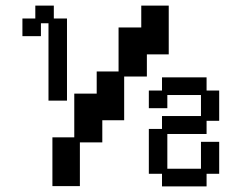

<svg xmlns="http://www.w3.org/2000/svg" viewBox="-20 -652 860 685"><path d="M167 12V-162H245V-318H325V-397H403V-554H484V-632H582V-458H504V-379H423V-223H345V-144H265V12ZM153 -293V-569H126V-523H60V-586H106V-632H172V-586H219V-293ZM558 13V-32H511V-192H558V-238H697V-313H577V-266H511V-329H558V-376H717V-329H762V-221H717V-174H577V-50H697V-146H762V-32H717V13Z"/></svg>

Font: Pixelify Sans Medium
Style: Regular
Weight: 500
Designer: Stefie Justprince
Foundry: Typecalism Foundryline
Version: Version 1.000;February 13, 2025;FontCreator 15.0.0.3015 64-b